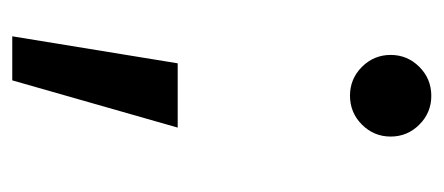

<svg xmlns="http://www.w3.org/2000/svg" viewBox="-218 -324 699 302"><g transform="rotate(90 131.0 -173.5)"><path d="M37.6 156.2 80.1 -104H181.2L106.9 156.2ZM130.9 -375Q104.5 -375 85.7 -393.8Q66.9 -412.6 66.9 -439Q66.9 -465.3 85.7 -484.1Q104.5 -502.9 131.3 -502.9Q157.7 -502.9 176.5 -484.1Q195.3 -465.3 195.3 -439Q195.3 -412.6 176.5 -393.8Q157.7 -375 130.9 -375Z"/></g></svg>

Font: Inter Cardless Tabular
Style: Regular
Weight: 400
Designer: Rasmus Andersson
Foundry: rsms
Version: Version 4.000;git-4fc901f